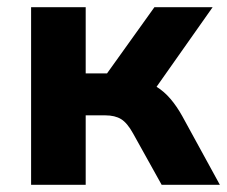

<svg xmlns="http://www.w3.org/2000/svg" viewBox="-20 -511 628 531"><path d="M66 0V-491H217V-308H276L407 -491H568L413 -271Q434 -258 451.5 -237.5Q469 -217 484 -190L588 0H427L348 -142Q332 -171 315 -181.5Q298 -192 271 -192H217V0Z"/></svg>

Font: Nunito Sans ExtraBold
Style: Regular
Weight: 800
Designer: Vernon Adams
Foundry: Vernon Adams
Version: Version 3.101; ttfautohint (v1.8.4.7-5d5b);gftools[0.9.27]